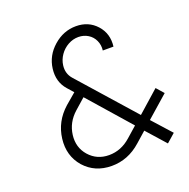

<svg xmlns="http://www.w3.org/2000/svg" viewBox="-135 -888 1013 1030"><g transform="rotate(-20 371.5 -373.5)"><path d="M731 -259 607 -150 704 -42 655 1 559 -107 500 -55Q425 12 330.5 11.5Q236 11 177 -55Q119 -122 130.5 -216.5Q142 -311 216 -377L277 -429L246 -464Q202 -514 211 -587Q220 -659 277 -709Q334 -759 405.5 -759Q477 -759 522 -709Q567 -659 558 -587H497Q501 -617 489 -643.5Q477 -670 452.5 -685Q428 -700 398 -700Q367 -700 339 -684.5Q311 -669 292.5 -642.5Q274 -616 270 -585Q264 -539 293 -506L571 -192L694 -301ZM463 -98 522 -150 314 -387 254 -334Q199 -285 190.5 -216Q182 -147 225 -98Q269 -48 338 -48Q407 -48 463 -98Z"/></g></svg>

Font: Orkney Light
Style: LightItalic
Weight: 300
Designer: Samuel Oakes and Alfredo Marco Pradil
Foundry: Alfredo Marco Pradil
Version: 1.0; ttfautohint (v1.5)